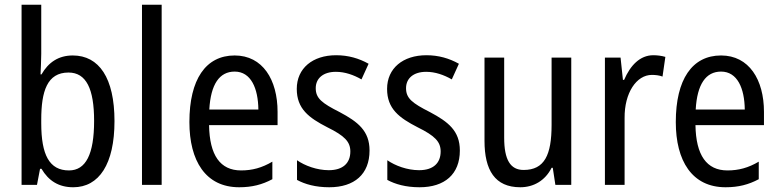

<svg xmlns="http://www.w3.org/2000/svg" viewBox="-20 -780 3286 810"><path d="M154 -553V-760H71V0H136L149 -68H155C185 -17 228 10 289 10C398 10 463 -88 463 -269C463 -451 398 -546 287 -546C227 -546 184 -517 155 -466H151C152 -493 154 -524 154 -553ZM269 -474C344 -474 377 -405 377 -270C377 -129 342 -61 271 -61C188 -61 154 -127 154 -260V-275C154 -395 179 -474 269 -474Z M662 0V-760H579V0Z M970 -546C848 -546 779 -445 779 -265C779 -102 847 10 989 10C1043 10 1086 -1 1129 -24V-98C1085 -72 1044 -61 997 -61C909 -61 864 -125 862 -252H1151V-308C1151 -444 1088 -546 970 -546ZM970 -478C1039 -478 1069 -407 1070 -318H863C869 -425 906 -478 970 -478Z M1539 -145C1539 -228 1490 -266 1413 -307C1338 -345 1312 -365 1312 -408C1312 -450 1344 -477 1397 -477C1435 -477 1472 -464 1505 -445L1535 -511C1494 -534 1449 -547 1398 -547C1299 -547 1232 -492 1232 -405C1232 -321 1283 -283 1361 -243C1434 -207 1458 -182 1458 -141C1458 -92 1427 -62 1367 -62C1317 -62 1266 -81 1233 -104V-21C1266 -3 1311 10 1369 10C1475 10 1539 -45 1539 -145Z M1920 -145C1920 -228 1871 -266 1794 -307C1719 -345 1693 -365 1693 -408C1693 -450 1725 -477 1778 -477C1816 -477 1853 -464 1886 -445L1916 -511C1875 -534 1830 -547 1779 -547C1680 -547 1613 -492 1613 -405C1613 -321 1664 -283 1742 -243C1815 -207 1839 -182 1839 -141C1839 -92 1808 -62 1748 -62C1698 -62 1647 -81 1614 -104V-21C1647 -3 1692 10 1750 10C1856 10 1920 -45 1920 -145Z M2390 -537H2307V-253C2307 -126 2277 -63 2189 -63C2133 -63 2107 -106 2107 -199V-537H2024V-186C2024 -62 2068 10 2175 10C2231 10 2280 -18 2307 -72H2312L2323 0H2390Z M2736 -547C2680 -547 2639 -504 2613 -443H2608L2598 -537H2532V0H2615V-282C2614 -388 2665 -464 2730 -464C2746 -464 2762 -462 2775 -457L2787 -540C2770 -545 2752 -547 2736 -547Z M3022 -546C2900 -546 2831 -445 2831 -265C2831 -102 2899 10 3041 10C3095 10 3138 -1 3181 -24V-98C3137 -72 3096 -61 3049 -61C2961 -61 2916 -125 2914 -252H3203V-308C3203 -444 3140 -546 3022 -546ZM3022 -478C3091 -478 3121 -407 3122 -318H2915C2921 -425 2958 -478 3022 -478Z"/></svg>

Font: Noto Sans Khmer UI Condensed
Style: Regular
Weight: 400
Width: 3
Designer: Danh Hong and the Monotype Design Team
Foundry: Monotype Imaging Inc.
Version: Version 2.002